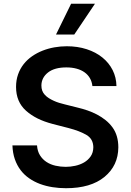

<svg xmlns="http://www.w3.org/2000/svg" viewBox="-20 -981 689 1012"><path d="M175.1 -214.8Q177.2 -183.9 190.7 -162.5Q204.2 -141 225.1 -127.3Q246.1 -113.6 272.5 -107.6Q299 -101.6 326.7 -101.6Q350.9 -101.6 376.4 -107.1Q402 -112.6 423.1 -124.8Q444.2 -137.1 457.9 -156.8Q471.6 -176.5 471.9 -205.3Q471.2 -248.6 436.1 -269.5Q400.9 -290.5 341.3 -306.1L258.5 -327.4Q212.4 -339.5 177.9 -356.7Q143.5 -373.9 116.8 -397.7Q64.6 -444.6 64.6 -522.7Q64.6 -558.9 75.3 -589Q85.9 -619 104.6 -642.8Q123.2 -666.5 148.8 -684.3Q174.4 -702.1 204 -713.8Q233.7 -725.5 266.3 -731.4Q299 -737.2 331.7 -737.2Q389.2 -737.2 437.1 -721.6Q485.1 -706 519.7 -677.9Q554.3 -649.9 573.7 -611.5Q593 -573.2 593.8 -527.3H467Q464.5 -550.8 453.8 -569.1Q443.2 -587.4 425.4 -600Q407.7 -612.6 383.5 -619.1Q359.4 -625.7 329.9 -625.7Q267.4 -625.7 233.3 -599.1Q198.9 -572.1 198.2 -530.9Q197.8 -500.7 216.3 -481.2Q225.5 -471.2 237.6 -463.6Q249.6 -456 263.3 -449.8Q277 -443.5 291.9 -438.9Q306.8 -434.3 321.7 -430.8L389.9 -413.7Q415.5 -407.7 441.4 -398.8Q467.3 -389.9 491.3 -377.3Q515.3 -364.7 536.2 -348Q557.2 -331.3 573.2 -309.3Q603.7 -267 603.7 -204.2Q603 -108.3 530.9 -48.7Q458.5 11 327.8 11Q291.2 11 256.4 5.5Q221.6 0 190.7 -11.5Q159.8 -23.1 133.7 -41.2Q107.6 -59.3 88.6 -84.3Q69.6 -109.4 58.2 -141.9Q46.9 -174.4 45.5 -214.8ZM354.8 -961.3H480.5L371.4 -799H275.2Z"/></svg>

Font: Inter P Semi Bold
Style: Regular
Weight: 600
Designer: Rasmus Andersson
Foundry: rsms
Version: Version 3.018;git-588b23468